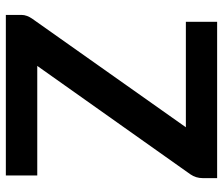

<svg xmlns="http://www.w3.org/2000/svg" viewBox="-73 -690 763 657"><g transform="rotate(90 308.5 -361.5)"><path d="M589.5 -723V-673.5Q589.5 -650.5 576.5 -631.5L205.5 -107.5H580.5V0H31V-53Q31 -63 34.5 -72.2Q38 -81.5 43.5 -89.5L415.5 -616H54.5V-723Z"/></g></svg>

Font: LatoHex
Style: Bold
Weight: 700
Designer: Lukasz Dziedzic
Foundry: tyPoland Lukasz Dziedzic
Version: Version 1.104; Western+Polish opensource